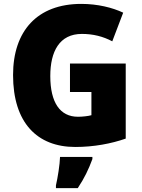

<svg xmlns="http://www.w3.org/2000/svg" viewBox="-20 -744 726 985"><path d="M339 -418V-272H449V-153C432 -148 401 -145 380 -145C288 -145 238 -218 238 -354C238 -480 285 -570 400 -570C458 -570 509 -557 556 -532L612 -679C557 -705 481 -724 397 -724C171 -724 47 -585 47 -359C47 -114 171 10 366 10C461 10 551 -7 625 -33V-418ZM454 72V61H288C287 100 276 168 267 207V221H379C413 170 434 126 454 72Z"/></svg>

Font: Noto Sans Khmer SemiCondensed Black
Style: Regular
Weight: 900
Width: 4
Designer: Danh Hong and the Monotype Design Team
Foundry: Monotype Imaging Inc.
Version: Version 2.004